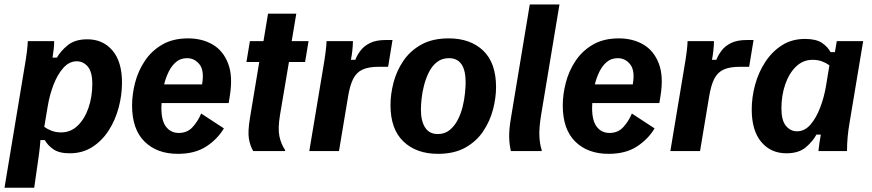

<svg xmlns="http://www.w3.org/2000/svg" viewBox="-28 -687 3964 873"><path d="M-7.5 166.7 83.3 -380Q90 -417.5 94.2 -451.2Q98.3 -485 98.3 -500H218.3Q218.3 -482.5 216.2 -463.8Q214.2 -445 210.8 -425H230.8Q247.5 -455 280.4 -481.7Q313.3 -508.3 369.2 -508.3Q440 -508.3 483.3 -457.5Q526.7 -406.7 526.7 -310.8Q526.7 -255 511.7 -198.3Q496.7 -141.7 466.7 -94.6Q436.7 -47.5 392.1 -18.8Q347.5 10 289.2 10Q240.8 10 214.6 -8.3Q188.3 -26.7 175.8 -50H155.8Q155 -37.5 152.9 -16.2Q150.8 5 144.2 50L127.5 166.7ZM250 -85Q293.3 -85 325 -115.4Q356.7 -145.8 374.2 -196.2Q391.7 -246.7 391.7 -305.8Q391.7 -360 371.2 -384.2Q350.8 -408.3 320.8 -408.3Q286.7 -408.3 260 -378.3Q233.3 -348.3 215.4 -301.7Q197.5 -255 189.2 -205L173.3 -110Q188.3 -99.2 207.5 -92.1Q226.7 -85 250 -85Z M780.8 12.5Q685.8 12.5 629.2 -43.3Q572.5 -99.2 572.5 -207.5Q572.5 -257.5 586.2 -310.8Q600 -364.2 630.4 -410Q660.8 -455.8 709.6 -484.2Q758.3 -512.5 827.5 -512.5Q890.8 -512.5 938.8 -484.6Q986.7 -456.7 1009.2 -398.3Q1031.7 -340 1016.7 -249.2L1011.7 -218.3H706.7Q705.8 -206.7 705.8 -195.8Q705.8 -137.5 727.5 -110Q749.2 -82.5 785 -82.5Q823.3 -82.5 847.5 -108.8Q871.7 -135 886.7 -170.8L990 -103.3Q960.8 -54.2 909.6 -20.8Q858.3 12.5 780.8 12.5ZM822.5 -422.5Q793.3 -422.5 772.9 -405.4Q752.5 -388.3 739.2 -361.2Q725.8 -334.2 718.3 -303.3H890.8Q901.7 -365.8 879.2 -394.2Q856.7 -422.5 822.5 -422.5Z M1123.3 0Q1109.2 -24.2 1103.8 -55.8Q1098.3 -87.5 1108.3 -149.2L1150.8 -405H1092.5L1108.3 -500H1170L1190.8 -625H1319.2L1298.3 -500H1375L1359.2 -405H1285.8L1245 -163.3Q1235 -102.5 1242.5 -67.1Q1250 -31.7 1268.3 -5V0Z M1378.3 0 1441.7 -380Q1448.3 -417.5 1452.5 -451.2Q1456.7 -485 1456.7 -500H1576.7Q1576.7 -482.5 1574.2 -458.8Q1571.7 -435 1567.5 -415H1587.5Q1595.8 -436.7 1611.7 -457.5Q1627.5 -478.3 1655 -491.7Q1682.5 -505 1725 -505H1756.7L1736.7 -383.3H1695Q1648.3 -383.3 1620.8 -370.8Q1593.3 -358.3 1578.3 -329.2Q1563.3 -300 1555 -250L1513.3 0Z M1963.3 12.5Q1865 12.5 1806.2 -43.8Q1747.5 -100 1747.5 -209.2Q1747.5 -258.3 1761.2 -311.2Q1775 -364.2 1805.8 -410Q1836.7 -455.8 1887.5 -484.2Q1938.3 -512.5 2012.5 -512.5Q2110.8 -512.5 2169.2 -456.7Q2227.5 -400.8 2227.5 -290.8Q2227.5 -242.5 2213.8 -189.6Q2200 -136.7 2169.6 -90.8Q2139.2 -45 2088.3 -16.2Q2037.5 12.5 1963.3 12.5ZM1962.5 -77.5Q1994.2 -77.5 2016.2 -95.4Q2038.3 -113.3 2052.9 -141.2Q2067.5 -169.2 2075.4 -201.2Q2083.3 -233.3 2086.2 -262.9Q2089.2 -292.5 2089.2 -312.5Q2089.2 -422.5 2013.3 -422.5Q1981.7 -422.5 1959.2 -405Q1936.7 -387.5 1922.5 -359.2Q1908.3 -330.8 1900 -298.8Q1891.7 -266.7 1888.8 -237.5Q1885.8 -208.3 1885.8 -189.2Q1885.8 -136.7 1905 -107.1Q1924.2 -77.5 1962.5 -77.5Z M2295 0Q2287.5 -31.7 2287.1 -66.2Q2286.7 -100.8 2295 -149.2L2380.8 -666.7H2515.8L2432.5 -165Q2422.5 -104.2 2424.6 -66.7Q2426.7 -29.2 2435 -5V0Z M2739.2 12.5Q2644.2 12.5 2587.5 -43.3Q2530.8 -99.2 2530.8 -207.5Q2530.8 -257.5 2544.6 -310.8Q2558.3 -364.2 2588.8 -410Q2619.2 -455.8 2667.9 -484.2Q2716.7 -512.5 2785.8 -512.5Q2849.2 -512.5 2897.1 -484.6Q2945 -456.7 2967.5 -398.3Q2990 -340 2975 -249.2L2970 -218.3H2665Q2664.2 -206.7 2664.2 -195.8Q2664.2 -137.5 2685.8 -110Q2707.5 -82.5 2743.3 -82.5Q2781.7 -82.5 2805.8 -108.8Q2830 -135 2845 -170.8L2948.3 -103.3Q2919.2 -54.2 2867.9 -20.8Q2816.7 12.5 2739.2 12.5ZM2780.8 -422.5Q2751.7 -422.5 2731.2 -405.4Q2710.8 -388.3 2697.5 -361.2Q2684.2 -334.2 2676.7 -303.3H2849.2Q2860 -365.8 2837.5 -394.2Q2815 -422.5 2780.8 -422.5Z M3020 0 3083.3 -380Q3090 -417.5 3094.2 -451.2Q3098.3 -485 3098.3 -500H3218.3Q3218.3 -482.5 3215.8 -458.8Q3213.3 -435 3209.2 -415H3229.2Q3237.5 -436.7 3253.3 -457.5Q3269.2 -478.3 3296.7 -491.7Q3324.2 -505 3366.7 -505H3398.3L3378.3 -383.3H3336.7Q3290 -383.3 3262.5 -370.8Q3235 -358.3 3220 -329.2Q3205 -300 3196.7 -250L3155 0Z M3547.5 10Q3476.7 10 3433.3 -41.7Q3390 -93.3 3390 -189.2Q3390 -245 3405.4 -301.7Q3420.8 -358.3 3451.7 -405.4Q3482.5 -452.5 3527.5 -481.2Q3572.5 -510 3632.5 -510Q3682.5 -510 3709.2 -492.1Q3735.8 -474.2 3748.3 -450H3768.3L3776.7 -500H3896.7L3835 -130Q3829.2 -96.7 3826.2 -65Q3823.3 -33.3 3823.3 0H3693.3Q3695 -16.7 3697.9 -37.5Q3700.8 -58.3 3704.2 -75H3684.2Q3668.3 -45 3636.2 -17.5Q3604.2 10 3547.5 10ZM3595.8 -90Q3630.8 -90 3657.1 -120.4Q3683.3 -150.8 3701.2 -197.9Q3719.2 -245 3727.5 -295L3743.3 -390Q3728.3 -400.8 3709.6 -407.9Q3690.8 -415 3666.7 -415Q3623.3 -415 3591.7 -384.6Q3560 -354.2 3542.5 -303.8Q3525 -253.3 3525 -194.2Q3525 -140 3545.4 -115Q3565.8 -90 3595.8 -90Z"/></svg>

Font: Familjen Grotesk
Style: Bold Italic
Weight: 700
Italic angle: -9.46201°
Designer: Anders Wikstroem, Jonas Baeckman, Matilda Gysing, Kristian Moeller
Foundry: Familjen STHLM AB
Version: Version 2.002; ttfautohint (v1.8.4.7-5d5b)